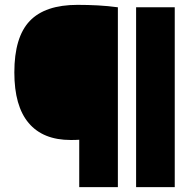

<svg xmlns="http://www.w3.org/2000/svg" viewBox="-20 -770 804 790"><path d="M306 0V-195Q298 -194.5 289 -194.2Q280 -194 271 -194Q157 -194 98 -263.8Q39 -333.5 39 -472Q39 -617 102.2 -683.5Q165.5 -750 299 -750Q341 -750 382.8 -747.8Q424.5 -745.5 465 -740V0ZM540 0V-740H699V0Z"/></svg>

Font: Encode Sans Expanded Black
Style: Regular
Weight: 900
Width: 7
Designer: Multiple Designers
Foundry: Impallari Type
Version: Version 3.000; ttfautohint (v1.8.3) -l 8 -r 50 -G 200 -x 14 